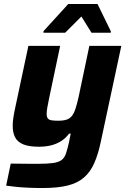

<svg xmlns="http://www.w3.org/2000/svg" viewBox="-20 -741 646 967"><path d="M194 206Q159 206 124.5 204.5Q90 203 60.5 200Q31 197 11 194L34 83Q65 83 89 83.5Q113 84 133.5 84Q154 84 172 84Q220 84 247.5 80Q275 76 290 65Q305 54 312.5 31.5Q320 9 328 -27Q330 -37 332 -47.5Q334 -58 336 -68H328Q310 -44 286.5 -29.5Q263 -15 235.5 -8.5Q208 -2 176 -2Q126 -2 97 -14Q68 -26 56 -49.5Q44 -73 44 -107Q44 -127 47.5 -150Q51 -173 57 -200L123 -510H283L228 -249Q222 -220 218.5 -200.5Q215 -181 215 -168Q215 -152 221 -144.5Q227 -137 240 -135Q253 -133 274 -133Q299 -133 315.5 -138.5Q332 -144 342.5 -157.5Q353 -171 360.5 -194.5Q368 -218 376 -253L430 -510H591L487 -24Q474 37 454.5 81Q435 125 403 153Q371 181 320.5 193.5Q270 206 194 206ZM199 -576V-584L324 -721H471L538 -584V-576H441L390 -658L308 -576Z"/></svg>

Font: Saira Thin
Style: Bold Italic
Weight: 700
Italic angle: -12°
Version: Version 1.101